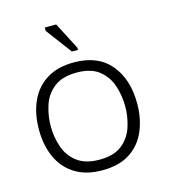

<svg xmlns="http://www.w3.org/2000/svg" viewBox="-90 -632 631 715"><g transform="rotate(-15 225.0 -274.5)"><path d="M218.1 10Q155.2 10 112.8 -16.7Q70.5 -43.3 49.4 -90.1Q28.3 -136.8 28.3 -197Q28.3 -258.2 49.4 -305.4Q70.5 -352.5 112.9 -379.2Q155.2 -405.8 218.2 -405.8Q310.2 -405.8 358.6 -348.6Q407 -291.3 407 -196.9Q407 -138.7 386.8 -91.5Q366.7 -44.3 324.9 -17.2Q283.1 10 218.1 10ZM218.1 -31Q274.3 -31 305.2 -56Q336.2 -81 348.8 -119.5Q361.3 -158 361.3 -197.9Q361.3 -238.7 348.8 -277.5Q336.2 -316.3 305.2 -341.4Q274.3 -366.5 218.1 -366.5Q162.8 -366.5 131 -341.4Q99.2 -316.3 86.6 -277.5Q74 -238.7 74 -197.9Q74 -158 86.6 -119.5Q99.2 -81 131 -56Q162.8 -31 218.1 -31ZM222.2 -446.8 147.7 -546.3V-559.2H191.8L245.8 -454.7V-446.8Z"/></g></svg>

Font: Darker Grotesque Light
Style: Regular
Weight: 300
Designer: Gabriel Lam
Foundry: TypeRant
Version: Version 1.000;gftools[0.9.28]